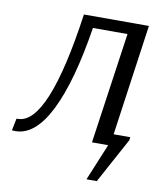

<svg xmlns="http://www.w3.org/2000/svg" viewBox="-77 -560 638 771"><g transform="rotate(10 242.0 -175.0)"><path d="M328 150 390 0H324L389 -453H248Q213 -230 153.5 -110.5Q94 9 13 9Q4 9 -1 8L9 -41H14Q138 -41 203 -500H468L404 -47H472L470 -34L370 150Z"/></g></svg>

Font: Arsenal
Style: Italic
Weight: 400
Italic angle: -9.10001°
Designer: Andrij Shevchenko
Foundry: Stairsfor
Version: Version 2.001;PS 002.001;hotconv 1.0.88;makeotf.lib2.5.64775